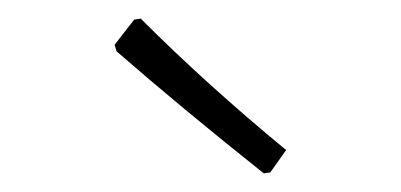

<svg xmlns="http://www.w3.org/2000/svg" viewBox="-20 -704 430 206"><path d="M131 -684Q202 -613 287 -543L270 -519L263 -518Q175 -588 105 -649L103 -656L124 -683Z"/></svg>

Font: Alegreya Sans SC Light
Style: Regular
Weight: 300
Designer: Juan Pablo del Peral
Foundry: Huerta Tipografica
Version: Version 2.007